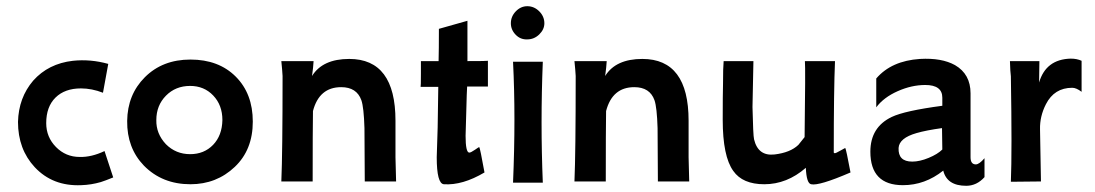

<svg xmlns="http://www.w3.org/2000/svg" viewBox="-20 -585 3529 619"><path d="M317 -98 345 -13Q318 -2 305 2Q274 11 242 12Q150 16 92 -46Q38 -104 38 -192Q40 -270 87 -325Q136 -380 215 -389Q272 -395 329 -379L312 -286Q276 -300 241 -300Q189 -300 159 -270.5Q129 -241 129 -188Q129 -143 160.5 -111Q192 -79 237 -79Q275 -78 317 -98Z M795 -193Q795 -102 737 -47Q678 9 594 9Q503 9 444 -51Q389 -108 390 -195Q391 -280 447 -336Q504 -393 594 -393Q685 -393 740 -338Q795 -283 795 -193ZM697 -198Q697 -246 667.5 -277Q638 -308 593 -308Q546 -308 515 -276.5Q484 -245 484 -198Q483 -154 515 -120Q547 -88 593 -88Q638 -88 667 -118Q696 -148 697 -198Z M1257 0H1156L1155 -172Q1153 -239 1145 -262Q1130 -304 1080 -304Q1009 -304 989 -227Q988 -167 988 0H887Q891 -92 891 -340Q891 -345 889.5 -361.5Q888 -378 887 -388H991Q990 -369 986 -340Q1020 -395 1106 -395Q1255 -395 1255 -196V-78Z M1553 -389V-306H1486Q1485 -296 1483 -216L1481 -146V-148Q1481 -93 1493 -93Q1498 -93 1511 -102Q1524 -111 1525 -111Q1528 -107 1542 -29Q1471 13 1411 9Q1388 7 1388 -78Q1388 -86 1391 -174Q1391 -175 1393 -305H1336Q1337 -306 1337 -347V-388H1394Q1395 -423 1395 -492L1487 -518V-388Q1552 -388 1553 -389Z M1735 -510Q1735 -490 1718.5 -474Q1702 -458 1680 -458Q1658 -457 1642.5 -473Q1627 -489 1627 -510Q1627 -532 1643 -548.5Q1659 -565 1680 -565Q1702 -565 1718.5 -548.5Q1735 -532 1735 -510ZM1730 4H1634Q1643 -208 1634 -386H1730Q1722 -190 1730 4Z M2202 0H2101L2100 -172Q2098 -239 2090 -262Q2075 -304 2025 -304Q1954 -304 1934 -227Q1933 -167 1933 0H1832Q1836 -92 1836 -340Q1836 -345 1834.5 -361.5Q1833 -378 1832 -388H1936Q1935 -369 1931 -340Q1965 -395 2051 -395Q2200 -395 2200 -196V-78Z M2722 -29Q2620 15 2595 9Q2580 6 2578 -44Q2517 9 2444 9Q2374 9 2344 -34Q2310 -81 2310 -199Q2310 -280 2311 -315Q2311 -368 2313 -388H2409Q2406 -259 2406 -240Q2408 -149 2411 -136Q2424 -81 2477 -87Q2528 -93 2554 -118Q2559 -124 2574 -143Q2577 -367 2575 -388H2672Q2668 -296 2668 -93Q2670 -91 2671 -91Q2675 -91 2689.5 -99.5Q2704 -108 2705 -108Q2708 -104 2722 -29Z M3154 -75V-14Q3129 14 3095 14Q3033 14 3021 -35Q2962 12 2891 12Q2786 12 2786 -96Q2786 -175 2855 -208Q2897 -228 3018 -244V-270Q3018 -311 2963 -311Q2919 -311 2874 -291Q2829 -271 2805 -239V-332Q2854 -389 2946 -395Q3016 -399 3059 -375Q3109 -346 3109 -284V-78Q3109 -55 3126 -55Q3137 -55 3154 -75ZM3018 -103 3017 -172Q2966 -165 2935 -156Q2879 -140 2877 -108Q2875 -64 2921 -64Q2945 -64 2974 -76Q3003 -88 3018 -103Z M3467 -389V-289Q3450 -302 3437 -302Q3379 -302 3352 -249Q3332 -210 3333 -168L3336 0L3239 1Q3243 -96 3239 -339Q3237 -353 3236 -388H3331L3330 -319Q3352 -394 3432 -396Q3452 -396 3467 -389Z"/></svg>

Font: GFS Neohellenic Rg
Style: Bold
Weight: 700
Designer: Designed by Takis Katsoulidis and George D. Matthiopoulos.
Foundry: Designed by Takis Katsoulidis and George D. Matthiopoulos.
Version: Version 1.0